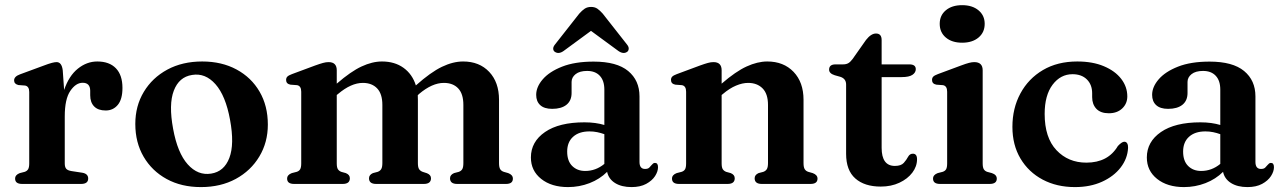

<svg xmlns="http://www.w3.org/2000/svg" viewBox="-20 -730 5092 762"><path d="M229 -451 234.5 -373Q253.5 -429 289 -457.5Q324.5 -486 366 -486Q414 -486 440 -459Q466 -432 466 -381Q466 -336 447.5 -313.8Q429 -291.5 399.5 -291.5Q369.5 -291.5 353.8 -307.5Q338 -323.5 338 -352V-370.5Q337.5 -401.5 308 -401.5Q281 -401.5 259 -369.2Q237 -337 237 -268V-81.5Q237 -67 242.8 -60.2Q248.5 -53.5 264 -51L306.5 -44.5Q330 -40.5 330 -21.5Q330 0 301.5 0H68Q40 0 40 -21Q40 -36 58.5 -43L78 -48Q87 -51 91.5 -58.2Q96 -65.5 96 -81.5V-365Q96 -387.5 79.5 -390.5L53 -392.5Q36 -396.5 36 -411Q36 -426.5 59.5 -435L149 -468Q174 -477.5 185.8 -480.5Q197.5 -483.5 204.5 -483.5Q225 -483.5 229 -451Z M782.5 -486Q860 -486 918.8 -454.2Q977.5 -422.5 1010.2 -366.2Q1043 -310 1043 -235.5Q1043 -165 1009.2 -108.8Q975.5 -52.5 915.8 -20Q856 12.5 777.5 12.5Q700 12.5 641.5 -19.5Q583 -51.5 550 -108Q517 -164.5 517 -238Q517 -309.5 550.8 -365.5Q584.5 -421.5 644.2 -453.8Q704 -486 782.5 -486ZM818 -41Q869.5 -49 890.2 -103.2Q911 -157.5 893 -254.5Q875.5 -350.5 835 -396Q794.5 -441.5 742 -432.5Q690.5 -424.5 669.8 -370.2Q649 -316 667 -219Q684.5 -123 725 -77.8Q765.5 -32.5 818 -41Z M1316.5 -451V-398Q1372.5 -446.5 1415 -466.2Q1457.5 -486 1496 -486Q1546.5 -486 1581.5 -460.8Q1616.5 -435.5 1630.5 -391Q1689.5 -443.5 1733.8 -464.8Q1778 -486 1818 -486Q1882.5 -486 1921.5 -444.8Q1960.5 -403.5 1960.5 -334V-83Q1960.5 -66 1965.2 -58.5Q1970 -51 1979.5 -48L1997 -43Q2015.5 -36 2015.5 -21Q2015.5 0 1988 0H1794.5Q1766 0 1766 -22.5Q1766 -36 1782 -43L1801 -48Q1810.5 -51.5 1814.8 -59Q1819 -66.5 1819 -83V-313.5Q1819 -357.5 1798.5 -379.2Q1778 -401 1741.5 -401Q1695 -401 1643 -357L1638 -352Q1638.5 -343.5 1638.5 -334V-83Q1638.5 -66 1643.2 -58.8Q1648 -51.5 1657.5 -48L1674.5 -42.5Q1690.5 -36 1690.5 -22.5Q1690.5 0 1662 0H1473Q1444.5 0 1444.5 -22.5Q1444.5 -36 1460 -43L1479 -48Q1488.5 -51.5 1493 -59Q1497.5 -66.5 1497.5 -83V-313.5Q1497.5 -357.5 1476.8 -379.2Q1456 -401 1420 -401Q1373.5 -401 1321.5 -357L1316.5 -353V-81.5Q1316.5 -65.5 1321 -58.5Q1325.5 -51.5 1334.5 -48L1352.5 -43Q1368.5 -36.5 1368.5 -22.5Q1368.5 0 1340 0H1147.5Q1119.5 0 1119.5 -21Q1119.5 -36 1138 -43L1157.5 -48Q1167 -51 1171.2 -58.2Q1175.5 -65.5 1175.5 -81.5V-366Q1175.5 -389 1159 -392L1132.5 -394Q1115.5 -397.5 1115.5 -412.5Q1115.5 -421 1120.5 -426Q1125.5 -431 1139 -436L1230.5 -470Q1250 -477 1261.8 -480.2Q1273.5 -483.5 1284 -483.5Q1316.5 -483.5 1316.5 -451Z M2087 -105Q2087 -167.5 2143 -206Q2199 -244.5 2299.5 -244.5Q2322 -244.5 2342 -241.8Q2362 -239 2378.5 -234V-374.5Q2378.5 -410 2360.5 -429.2Q2342.5 -448.5 2310 -448.5Q2280.5 -448.5 2264.5 -435.8Q2248.5 -423 2248.5 -405V-361Q2248.5 -330.5 2228.2 -314.2Q2208 -298 2171.5 -298Q2140 -298 2124 -312.8Q2108 -327.5 2108 -353.5Q2108 -385 2134 -415.2Q2160 -445.5 2210.8 -465.5Q2261.5 -485.5 2336 -485.5Q2428 -485.5 2473 -448.2Q2518 -411 2518 -347.5V-87.5Q2518 -59.5 2540 -59.5Q2551.5 -59.5 2556.8 -64.8Q2562 -70 2566 -75Q2569 -78.5 2572 -81Q2575 -83.5 2579.5 -83.5Q2591.5 -83.5 2591.5 -66.5Q2591.5 -49.5 2579.8 -31.2Q2568 -13 2544.5 -0.2Q2521 12.5 2486.5 12.5Q2447 12.5 2421.2 -3.5Q2395.5 -19.5 2389.5 -48Q2360.5 -19 2319.8 -3.2Q2279 12.5 2234.5 12.5Q2168.5 12.5 2127.8 -20Q2087 -52.5 2087 -105ZM2231 -128.5Q2231 -91 2251 -71.2Q2271 -51.5 2302.5 -51.5Q2344.5 -51.5 2378.5 -79.5V-197.5Q2364.5 -202.5 2350 -205.5Q2335.5 -208.5 2319.5 -208.5Q2278 -208.5 2254.5 -187.2Q2231 -166 2231 -128.5ZM2216.5 -527.5Q2196.5 -513.5 2181 -525Q2175.5 -529.5 2175.5 -537.2Q2175.5 -545 2183.5 -554.5L2279 -676Q2290 -688.5 2300.5 -695.5Q2311 -702.5 2326 -702.5Q2340.5 -702.5 2350.8 -695.5Q2361 -688.5 2372 -676L2467.5 -554.5Q2475.5 -545 2475.2 -537.2Q2475 -529.5 2470 -525Q2455 -513.5 2434.5 -527.5L2325.5 -607.5Z M2844 -451V-398Q2900 -446.5 2943.2 -466.2Q2986.5 -486 3025 -486Q3090 -486 3129.5 -444.8Q3169 -403.5 3169 -334V-83Q3169 -66 3173.8 -58.5Q3178.5 -51 3188 -48L3205.5 -43Q3224.5 -36 3224.5 -21Q3224.5 0 3196.5 0H3003.5Q2975 0 2975 -22.5Q2975 -36 2990.5 -43L3009.5 -48Q3019 -51.5 3023.5 -59Q3028 -66.5 3028 -83V-313.5Q3028 -357.5 3006.5 -379.2Q2985 -401 2949 -401Q2926.5 -401 2901 -390.2Q2875.5 -379.5 2849 -357L2844 -353V-81.5Q2844 -65.5 2848.5 -58.5Q2853 -51.5 2862 -48L2880 -43Q2896 -36.5 2896 -22.5Q2896 0 2867.5 0H2675Q2647 0 2647 -21Q2647 -36 2665.5 -43L2685 -48Q2694.5 -51 2698.8 -58.2Q2703 -65.5 2703 -81.5V-366Q2703 -389 2686.5 -392L2660 -394Q2643 -397.5 2643 -412.5Q2643 -421 2648 -426Q2653 -431 2666.5 -436L2758 -470Q2777.5 -477 2789.2 -480.2Q2801 -483.5 2811.5 -483.5Q2844 -483.5 2844 -451Z M3315.5 -425 3292.5 -431.5Q3270.5 -438.5 3270.5 -453.5Q3270.5 -474.5 3296 -474.5H3326Q3338 -474.5 3346.2 -479Q3354.5 -483.5 3363.5 -495.5L3417 -571.5Q3437 -597 3456.5 -597Q3479 -597 3479 -571V-474.5H3589Q3614.5 -474.5 3614.5 -455.5Q3614.5 -442 3601.2 -433Q3588 -424 3558.5 -424H3479V-143.5Q3479 -71.5 3531.5 -71.5Q3556 -71.5 3566.8 -83.5Q3577.5 -95.5 3584 -107.8Q3590.5 -120 3603 -120Q3619.5 -120 3619.5 -98Q3619.5 -69.5 3600.8 -44.8Q3582 -20 3549.5 -4.8Q3517 10.5 3475.5 10.5Q3411 10.5 3374.5 -21.8Q3338 -54 3338 -119.5V-394.5Q3338 -417.5 3315.5 -425Z M3798.5 -560.5Q3758 -560.5 3733.8 -581Q3709.5 -601.5 3709.5 -635.5Q3709.5 -669 3733.8 -689.2Q3758 -709.5 3798.5 -709.5Q3839 -709.5 3863.5 -689Q3888 -668.5 3888 -635.5Q3888 -601.5 3863.5 -581Q3839 -560.5 3798.5 -560.5ZM3880 -451V-81.5Q3880 -65.5 3884.5 -58.2Q3889 -51 3898 -48L3916.5 -43Q3936 -36.5 3936 -21Q3936 0 3907.5 0H3711Q3683 0 3683 -21Q3683 -36 3701.5 -43L3721 -48Q3730.5 -51 3734.8 -58.2Q3739 -65.5 3739 -81.5V-366Q3739 -389 3722.5 -392L3696 -394Q3679 -397.5 3679 -412.5Q3679 -421 3684 -426Q3689 -431 3702.5 -436L3794 -470Q3814 -477.5 3825.8 -480.5Q3837.5 -483.5 3846.5 -483.5Q3880 -483.5 3880 -451Z M4454 -347.5Q4454 -319 4434 -299.8Q4414 -280.5 4380.5 -280.5Q4348 -280.5 4331.2 -298.2Q4314.5 -316 4314.5 -344.5V-360Q4314.5 -394 4293.5 -414.8Q4272.5 -435.5 4236.5 -435.5Q4189 -435.5 4157.5 -393.8Q4126 -352 4126 -278Q4126 -183.5 4172.8 -134Q4219.5 -84.5 4291.5 -84.5Q4377.5 -84.5 4416.5 -150.5Q4432.5 -167.5 4442 -167.5Q4450 -167.5 4453.8 -160.5Q4457.5 -153.5 4457 -143Q4455 -101 4427.8 -65.5Q4400.5 -30 4353.8 -8.8Q4307 12.5 4246.5 12.5Q4174 12.5 4118 -17.2Q4062 -47 4030 -100.8Q3998 -154.5 3998 -226.5Q3998 -300.5 4029.8 -359.2Q4061.5 -418 4119.2 -452Q4177 -486 4255.5 -486Q4316.5 -486 4361 -467.2Q4405.5 -448.5 4429.8 -417Q4454 -385.5 4454 -347.5Z M4531.5 -105Q4531.5 -167.5 4587.5 -206Q4643.5 -244.5 4744 -244.5Q4766.5 -244.5 4786.5 -241.8Q4806.5 -239 4823 -234V-374.5Q4823 -410 4805 -429.2Q4787 -448.5 4754.5 -448.5Q4725 -448.5 4709 -435.8Q4693 -423 4693 -405V-361Q4693 -330.5 4672.8 -314.2Q4652.5 -298 4616 -298Q4584.5 -298 4568.5 -312.8Q4552.5 -327.5 4552.5 -353.5Q4552.5 -385 4578.5 -415.2Q4604.5 -445.5 4655.2 -465.5Q4706 -485.5 4780.5 -485.5Q4872.5 -485.5 4917.5 -448.2Q4962.5 -411 4962.5 -347.5V-87.5Q4962.5 -59.5 4984.5 -59.5Q4996 -59.5 5001.2 -64.8Q5006.5 -70 5010.5 -75Q5013.5 -78.5 5016.5 -81Q5019.5 -83.5 5024 -83.5Q5036 -83.5 5036 -66.5Q5036 -49.5 5024.2 -31.2Q5012.5 -13 4989 -0.2Q4965.5 12.5 4931 12.5Q4891.5 12.5 4865.8 -3.5Q4840 -19.5 4834 -48Q4805 -19 4764.2 -3.2Q4723.5 12.5 4679 12.5Q4613 12.5 4572.2 -20Q4531.5 -52.5 4531.5 -105ZM4675.5 -128.5Q4675.5 -91 4695.5 -71.2Q4715.5 -51.5 4747 -51.5Q4789 -51.5 4823 -79.5V-197.5Q4809 -202.5 4794.5 -205.5Q4780 -208.5 4764 -208.5Q4722.5 -208.5 4699 -187.2Q4675.5 -166 4675.5 -128.5Z"/></svg>

Font: Fraunces 9pt S000 SemiBold
Style: Regular
Weight: 600
Version: Version 1.000; ttfautohint (v1.8.3)